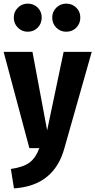

<svg xmlns="http://www.w3.org/2000/svg" viewBox="-25 -817 526 1059"><path d="M330 1Q273 208 52 222L35 115Q104 105 138 79.5Q172 54 192 0H137L-5 -531H154L235 -98L326 -531H481ZM205 -720Q205 -687 183 -664.5Q161 -642 128 -642Q96 -642 73.5 -664.5Q51 -687 51 -720Q51 -752 73.5 -774.5Q96 -797 128 -797Q161 -797 183 -775Q205 -753 205 -720ZM418 -720Q418 -687 396 -664.5Q374 -642 340 -642Q308 -642 285.5 -664.5Q263 -687 263 -720Q263 -752 285.5 -774.5Q308 -797 340 -797Q373 -797 395.5 -775Q418 -753 418 -720Z"/></svg>

Font: Fira Sans Condensed
Style: Bold
Weight: 700
Width: 3
Designer: bBox Type GmbH & Carrois Corporate GbR & Edenspiekermann AG
Foundry: bBox Type GmbH & Carrois Corporate GbR & Edenspiekermann AG
Version: Version 4.301